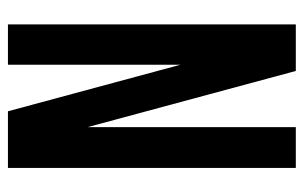

<svg xmlns="http://www.w3.org/2000/svg" viewBox="-156 -584 740 467"><g transform="rotate(-90 213.5 -350.0)"><path d="M274.9 0 138.2 -506.8V0H39.1V-700.2H176.8L290 -280.8V-700.2H388.2V0Z"/></g></svg>

Font: VL Bebas Neue Bold
Style: Regular
Weight: 700
Designer: Ryoichi Tsunekawa
Foundry: Ryoichi Tsunekawa
Version: Version 1.300